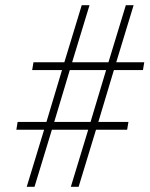

<svg xmlns="http://www.w3.org/2000/svg" viewBox="-20 -720 578 740"><path d="M419 -450 359 -250H475L470 -220H350L283 0H253L320 -220H180L113 0H83L150 -220H43L48 -250H159L219 -450H104L109 -480H228L295 -700H325L258 -480H398L465 -700H495L428 -480H536L531 -450ZM389 -450H249L189 -250H329Z"/></svg>

Font: KoHo ExtraLight
Style: Italic
Weight: 275
Italic angle: -10°
Version: Version 1.000; ttfautohint (v1.6)